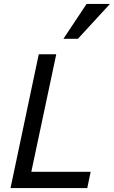

<svg xmlns="http://www.w3.org/2000/svg" viewBox="-20 -950 576 970"><path d="M33.2 0 175.8 -675.8H264.2L138.2 -82H438L420.9 0ZM373.5 -753.9H300.3L417.5 -930.2H535.6Z"/></svg>

Font: Clear Sans
Style: Italic
Weight: 400
Italic angle: -12°
Foundry: Intel Corporation
Version: Version 1.00